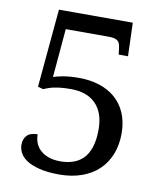

<svg xmlns="http://www.w3.org/2000/svg" viewBox="-82 -779 722 855"><g transform="rotate(10 279.5 -351.5)"><path d="M238.8 -48.8Q269.5 -48.8 295.7 -57.6Q321.8 -66.4 341.3 -85.9Q360.4 -105.5 371.1 -138.2Q381.8 -170.9 381.8 -217.8Q381.8 -257.3 371.1 -286.6Q360.4 -315.9 340.3 -335.4Q320.3 -355 292.5 -364.5Q264.6 -374 230 -374Q204.1 -374 185.3 -372.1Q166.5 -370.1 152.3 -367.2Q137.7 -363.8 127 -359.9Q116.2 -356 106.9 -352.1L83 -358.9L115.2 -712.9H449.2L454.1 -562H412.1L408.2 -591.8Q406.7 -602.5 404.1 -610.4Q401.4 -618.2 395.5 -623Q389.6 -627.9 379.6 -630.4Q369.6 -632.8 354 -632.8H160.2L141.1 -413.1Q156.2 -418.5 185.1 -423.8Q213.9 -429.2 257.8 -429.2Q306.2 -429.2 347.9 -416Q389.6 -402.8 420.4 -376.5Q451.2 -350.1 468.5 -310.1Q485.8 -270 485.8 -217.8Q485.8 -167 469.5 -125Q453.1 -83 422.4 -53.2Q391.6 -23.4 346.2 -6.8Q300.8 9.8 244.1 9.8Q189 9.8 152.3 0.2Q115.7 -9.3 94.2 -23.9Q72.8 -38.6 64 -56.4Q55.2 -74.2 55.2 -90.8Q55.2 -118.7 70.6 -134.3Q85.9 -149.9 118.2 -149.9Q118.2 -128.4 125.7 -109.9Q133.3 -91.3 148.4 -78.1Q163.1 -64.5 185.8 -56.6Q208.5 -48.8 238.8 -48.8Z"/></g></svg>

Font: Sitara
Style: Italic
Weight: 400
Italic angle: -11°
Designer: Neelakash Kshetrimayum
Foundry: Neelakash Kshetrimayum
Version: Version 1.000;PS Version 1.000;PS 1.0;hotconv 1.;hotconv 1.0